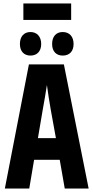

<svg xmlns="http://www.w3.org/2000/svg" viewBox="-20 -1089 540 1109"><path d="M115 -974H391V-1069H115ZM342 -768C381 -768 405 -792 405 -835C405 -878 381 -904 342 -904C306 -904 281 -880 281 -835C281 -791 306 -768 342 -768ZM156 -768C193 -768 218 -792 218 -835C218 -878 193 -904 156 -904C120 -904 95 -880 95 -835C95 -791 120 -768 156 -768ZM8 0H149L177 -166H325L354 0H492L349 -717H147ZM227 -456C234 -495 245 -557 251 -598C256 -557 266 -497 273 -456L303 -291H199Z"/></svg>

Font: Noto Sans Mono ExtraCondensed ExtraBold
Style: Regular
Weight: 800
Width: 2
Designer: Monotype Design Team
Foundry: Monotype Imaging Inc.
Version: Version 2.014